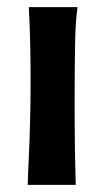

<svg xmlns="http://www.w3.org/2000/svg" viewBox="-20 -520 294 540"><path d="M198 -500Q195 -477 193.5 -456Q192 -435 191.5 -409.5Q191 -384 190.5 -350.5Q190 -317 190 -271Q190 -225 190 -188Q190 -151 190.5 -119Q191 -87 191.5 -58.5Q192 -30 193 0H58Q59 -37 60.5 -65Q62 -93 63 -124.5Q64 -156 65 -195.5Q66 -235 66 -294Q66 -348 65 -395.5Q64 -443 61 -500Z"/></svg>

Font: Cantora One
Style: Regular
Weight: 400
Designer: Pablo Impallari, Rodrigo Fuenzalida
Foundry: Pablo Impallari
Version: Version 1.002; ttfautohint (v0.8) -G 200 -r 50